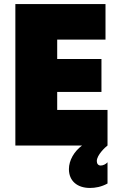

<svg xmlns="http://www.w3.org/2000/svg" viewBox="-20 -720 599 950"><path d="M56 0H386C347 29 321 73 321 117C321 175 362 210 425 210C451 210 481 205 512 188V83C503 93 490 99 478 99C466 99 459 90 459 77C459 47 501 8 512 0V-176H263V-265H482V-428H263V-524H502V-700H56Z"/></svg>

Font: Fixel Text Black
Style: Regular
Weight: 900
Width: 4
Designer: AlfaBravo + MacPaw
Foundry: Kyrylo Tkachov, Marchela Mozhyna, Serhii Makarenko, Maria Weinstein, Zakhar Kryvoshyya
Version: Version 1.211